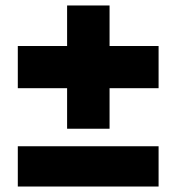

<svg xmlns="http://www.w3.org/2000/svg" viewBox="-20 -681 644 701"><path d="M559 -513V-359H380V-211H225V-359H45V-513H225V-661H380V-513ZM559 -147V0H45V-147Z"/></svg>

Font: Prodigy Sans Black
Style: Regular
Weight: 900
Designer: Wei Huang
Foundry: Wei Huang
Version: Version 1.003; ttfautohint (v1.8.3)